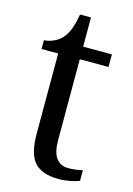

<svg xmlns="http://www.w3.org/2000/svg" viewBox="-105 -715 541 781"><g transform="rotate(15 165.0 -324.5)"><path d="M221 10Q152 10 120 -24.5Q88 -59 88 -145V-483H18V-520Q37 -521 57 -529.5Q77 -538 92 -554Q107 -571 116.5 -595Q126 -619 133 -659H179V-536H300V-483H179V-143Q179 -91 197 -67Q215 -43 247 -43Q265 -43 279.5 -45Q294 -47 308 -50V-6Q296 0 271 5Q246 10 221 10Z"/></g></svg>

Font: Noto Serif Myanmar SemiCondensed
Style: Regular
Weight: 400
Width: 4
Designer: Ben Mitchell and the Monotype Design Team
Foundry: Monotype Imaging Inc.
Version: Version 2.106; ttfautohint (v1.8.4.7-5d5b)